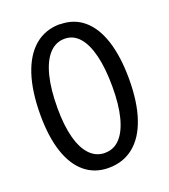

<svg xmlns="http://www.w3.org/2000/svg" viewBox="-133 -808 806 917"><g transform="rotate(-20 269.5 -349.5)"><path d="M41.5 -335.4Q41.5 -454.6 69.3 -539.1Q97.2 -623.5 150.1 -667.7Q203.1 -711.9 277.8 -711.9V-710.9Q347.7 -710.9 397.2 -668.9Q446.8 -627 472.7 -546.4Q498.5 -465.8 498.5 -352.5Q498.5 -236.8 470.9 -154.8Q443.4 -72.8 390.4 -29.8Q337.4 13.2 262.7 13.2Q192.9 13.2 143.1 -27.8Q93.3 -68.8 67.4 -147Q41.5 -225.1 41.5 -335.4ZM271.5 -60.5Q315.9 -60.5 347.2 -94Q378.4 -127.4 394.8 -191.2Q411.1 -254.9 411.1 -344.7Q411.1 -438 395 -503.9Q378.9 -569.8 348.4 -604.2Q317.9 -638.7 274.4 -638.7Q228.5 -638.7 196 -603.5Q163.6 -568.4 146.5 -501.2Q129.4 -434.1 129.4 -338.9Q129.4 -250.5 146 -188Q162.6 -125.5 194.3 -92.8Q226.1 -60.1 271 -60.1Z"/></g></svg>

Font: Selawik
Style: Regular
Weight: 400
Designer: Aaron Bell
Foundry: Microsoft Corporation
Version: Version 1.01